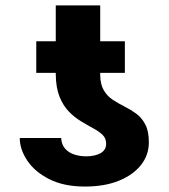

<svg xmlns="http://www.w3.org/2000/svg" viewBox="-20 -681 624 711"><path d="M373 -149.4Q373 -168.9 359.9 -181.6Q346.7 -194.3 325.4 -205.8Q304.2 -217.3 280.3 -231.7Q256.3 -246.1 235.1 -267.8Q213.9 -289.6 200.4 -323Q187 -356.4 186.5 -405.8V-661.1H351.1V-403.3Q351.6 -368.2 364.5 -346.4Q377.4 -324.7 397.9 -311.3Q418.5 -297.9 441.4 -286.4Q464.4 -274.9 484.9 -259.8Q505.4 -244.6 518.3 -219.7Q531.2 -194.8 531.2 -153.8Q531.2 -106.9 502.2 -70.1Q473.1 -33.2 420.2 -11.7Q367.2 9.8 294.4 9.8Q216.3 9.8 162.4 -17.6Q108.4 -44.9 80.8 -86.7Q53.2 -128.4 53.2 -169.9H206.5Q208 -144.5 221.9 -129.6Q235.8 -114.7 256.3 -108.4Q276.9 -102.1 298.3 -102.1Q332 -102.1 352.8 -114Q373.5 -126 373 -149.4ZM442.4 -528.3V-411.1H114.3V-528.3Z"/></svg>

Font: Inter 16pt ExtraBold
Style: Regular
Weight: 800
Version: Version 4.001;git-66647c0bb